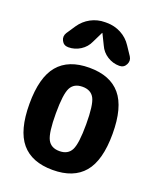

<svg xmlns="http://www.w3.org/2000/svg" viewBox="-144 -858 788 954"><g transform="rotate(20 250.0 -380.5)"><path d="M187.5 -124Q205.1 -89.8 250 -89.8Q294.9 -89.8 312.5 -124Q330.1 -158.2 330.1 -260.3Q330.1 -362.3 312.5 -396Q294.9 -429.7 250 -429.7Q205.1 -429.7 187.5 -396Q169.9 -362.3 169.9 -260.3Q169.9 -158.2 187.5 -124ZM85 -465.3Q139.6 -530.3 250 -530.3Q360.4 -530.3 415 -465.3Q469.7 -400.4 469.7 -260.3Q469.7 -120.1 415 -55.2Q360.4 9.8 250 9.8Q139.6 9.8 85 -55.2Q30.3 -120.1 30.3 -260.3Q30.3 -400.4 85 -465.3ZM254.9 -769.5Q294.9 -769.5 330.1 -751Q365.2 -732.4 386.7 -699.2L418 -652.3Q430.7 -632.8 419.9 -611.3Q409.2 -589.8 384.8 -589.8Q350.6 -589.8 321.3 -608.4Q292 -627 278.3 -658.2L251 -713.9Q251 -714.8 250 -714.8Q249 -714.8 249 -713.9L221.7 -658.2Q208 -627 178.7 -608.4Q149.4 -589.8 115.2 -589.8Q90.8 -589.8 80.1 -610.8Q69.3 -631.8 82 -652.3L113.3 -699.2Q135.7 -732.4 170.4 -751Q205.1 -769.5 245.1 -769.5Z"/></g></svg>

Font: Rounded-X Mgen+ 1mn bold
Style: Bold
Weight: 700
Designer: [Source Han Sans]
Ryoko NISHIZUKA  (kana & ideographs); Paul D. Hunt (Latin, Greek & Cyrillic); Wenlong ZHANG  (bopomofo
Version: Version 1.059.20150602